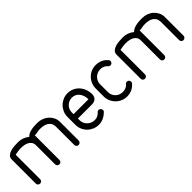

<svg xmlns="http://www.w3.org/2000/svg" viewBox="173 -1460 2367 2367"><g transform="rotate(-45 1356.5 -277.0)"><path d="M144 -38Q144 -22 133.5 -11Q123 0 106 0Q89 0 78.5 -11Q68 -22 68 -38V-457Q68 -492 90.5 -511.5Q113 -531 145 -540.5Q177 -550 212.5 -552Q248 -554 275 -554Q354 -554 418 -502Q435 -521 459.5 -531.5Q484 -542 511 -547Q538 -552 564 -553Q590 -554 610 -554Q651 -554 688.5 -540Q726 -526 754.5 -500.5Q783 -475 800 -440.5Q817 -406 817 -364V-40Q817 -24 805.5 -12.5Q794 -1 777 -1Q761 -1 750.5 -12.5Q740 -24 740 -40V-364Q738 -397 724 -419Q710 -441 688.5 -454Q667 -467 639.5 -472.5Q612 -478 583 -478Q554 -478 528.5 -472.5Q503 -467 480 -467V-38Q480 -22 469.5 -11Q459 0 442 0Q425 0 414.5 -11Q404 -22 404 -38V-370Q404 -401 390 -422Q376 -443 354 -455.5Q332 -468 303.5 -473Q275 -478 247 -478Q221 -478 193.5 -474Q166 -470 144 -465Z M1002 -314H1262Q1262 -347 1253 -376Q1244 -405 1227 -426.5Q1210 -448 1186 -460.5Q1162 -473 1132 -473Q1104 -473 1080.5 -463Q1057 -453 1039.5 -435.5Q1022 -418 1012 -394Q1002 -370 1002 -343ZM1229 -120Q1239 -133 1257 -133Q1273 -133 1284 -121Q1295 -109 1295 -94Q1295 -89 1294 -83Q1293 -77 1288 -72Q1217 0 1132 0Q1089 0 1051.5 -16Q1014 -32 986 -59.5Q958 -87 941.5 -124.5Q925 -162 925 -205V-343Q925 -386 941.5 -423.5Q958 -461 986 -489Q1014 -517 1051.5 -533.5Q1089 -550 1132 -550Q1175 -550 1213 -533Q1251 -516 1279 -486Q1307 -456 1323 -415Q1339 -374 1339 -326Q1339 -284 1314 -261Q1289 -238 1246 -238H1002V-205Q1002 -179 1012.5 -156Q1023 -133 1041 -115.5Q1059 -98 1082.5 -87.5Q1106 -77 1132 -77Q1170 -77 1194 -91.5Q1218 -106 1229 -120Z M1722 -120Q1732 -133 1750 -133Q1768 -133 1778 -121Q1788 -109 1788 -95Q1788 -80 1778 -70Q1749 -36 1710.5 -18Q1672 0 1624 0Q1582 0 1545 -16Q1508 -32 1480 -60Q1452 -88 1435.5 -125.5Q1419 -163 1419 -205V-344Q1419 -387 1435 -424.5Q1451 -462 1478.5 -490Q1506 -518 1543 -534Q1580 -550 1622 -550Q1656 -550 1682 -542Q1708 -534 1727 -523Q1746 -512 1758.5 -500Q1771 -488 1778 -480Q1788 -470 1788 -455Q1788 -442 1777.5 -429.5Q1767 -417 1750 -417Q1732 -417 1722 -430L1717 -434Q1712 -440 1704.5 -447Q1697 -454 1686 -459.5Q1675 -465 1660 -469Q1645 -473 1624 -473Q1598 -473 1574.5 -463Q1551 -453 1533 -435.5Q1515 -418 1504.5 -394.5Q1494 -371 1494 -344V-205Q1494 -178 1504.5 -154.5Q1515 -131 1533 -113.5Q1551 -96 1575 -86.5Q1599 -77 1626 -77Q1652 -77 1678 -87Q1704 -97 1722 -120Z M1972 -38Q1972 -22 1961.5 -11Q1951 0 1934 0Q1917 0 1906.5 -11Q1896 -22 1896 -38V-457Q1896 -492 1918.5 -511.5Q1941 -531 1973 -540.5Q2005 -550 2040.5 -552Q2076 -554 2103 -554Q2182 -554 2246 -502Q2263 -521 2287.5 -531.5Q2312 -542 2339 -547Q2366 -552 2392 -553Q2418 -554 2438 -554Q2479 -554 2516.5 -540Q2554 -526 2582.5 -500.5Q2611 -475 2628 -440.5Q2645 -406 2645 -364V-40Q2645 -24 2633.5 -12.5Q2622 -1 2605 -1Q2589 -1 2578.5 -12.5Q2568 -24 2568 -40V-364Q2566 -397 2552 -419Q2538 -441 2516.5 -454Q2495 -467 2467.5 -472.5Q2440 -478 2411 -478Q2382 -478 2356.5 -472.5Q2331 -467 2308 -467V-38Q2308 -22 2297.5 -11Q2287 0 2270 0Q2253 0 2242.5 -11Q2232 -22 2232 -38V-370Q2232 -401 2218 -422Q2204 -443 2182 -455.5Q2160 -468 2131.5 -473Q2103 -478 2075 -478Q2049 -478 2021.5 -474Q1994 -470 1972 -465Z"/></g></svg>

Font: VDS Compensated
Style: Light
Weight: 300
Designer: artmaker
Foundry: artmaker
Version: Version 1.000 2012 initial release